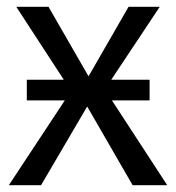

<svg xmlns="http://www.w3.org/2000/svg" viewBox="-20 -546 519 566"><path d="M310 -250 473 0H371L237 -232L101 0H6L171 -250H59V-311H168L28 -526H123L241 -321L359 -526H451L308 -311H421V-250Z"/></svg>

Font: FiraGO Book
Style: Regular
Weight: 350
Designer: bBox Type
Foundry: bBox Type GmbH
Version: Version 1.001;PS 001.001;hotconv 1.0.88;makeotf.lib2.5.64775